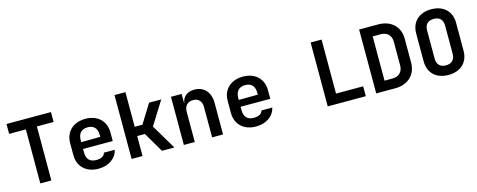

<svg xmlns="http://www.w3.org/2000/svg" viewBox="-33 -1425 5266 2119"><g transform="rotate(-15 2600.0 -365.0)"><path d="M363 0V-617H554V-730H46V-617H237V0Z M1130 -344C1130 -474 1040 -560 901 -560C761 -560 670 -474 670 -344V-206C670 -76 761 10 901 10C1018 10 1107 -52 1126 -146H1003C993 -109 958 -89 902 -89C829 -89 791 -129 791 -206V-245H1130ZM791 -344C791 -420 828 -463 901 -463C973 -463 1009 -421 1009 -345V-325L791 -323Z M1405 0V-228H1493L1627 0H1769L1600 -284L1766 -550H1627L1493 -334H1405V-730H1280V0Z M2147 -560C2065 -560 2012 -517 2001 -445H1999V-550H1877V0H2002V-344C2002 -413 2040 -452 2102 -452C2163 -452 2200 -414 2200 -348V0H2325V-361C2325 -482 2255 -560 2147 -560Z M2930 -344C2930 -474 2840 -560 2701 -560C2561 -560 2470 -474 2470 -344V-206C2470 -76 2561 10 2701 10C2818 10 2907 -52 2926 -146H2803C2793 -109 2758 -89 2702 -89C2629 -89 2591 -129 2591 -206V-245H2930ZM2591 -344C2591 -420 2628 -463 2701 -463C2773 -463 2809 -421 2809 -345V-325L2591 -323Z M3956 0V-113H3646V-730H3521V0Z M4292 0C4439 0 4535 -91 4535 -229V-502C4535 -640 4439 -730 4292 -730H4075V0ZM4200 -618H4292C4364 -618 4410 -573 4410 -502V-229C4410 -158 4364 -112 4292 -112H4200Z M4900 10C5040 10 5128 -74 5128 -206V-525C5128 -656 5040 -740 4900 -740C4760 -740 4672 -656 4672 -524V-206C4672 -74 4760 10 4900 10ZM4900 -100C4833 -100 4797 -137 4797 -206V-524C4797 -593 4832 -630 4900 -630C4968 -630 5003 -593 5003 -524V-206C5003 -137 4967 -100 4900 -100Z"/></g></svg>

Font: Tekne LDO
Style: Bold
Weight: 700
Monospace: yes
Designer: Alessio Laiso, Mario Rullo, Paolo Rosset
Foundry: Alessio Laiso
Version: Version 1.000;hotconv 1.0.109;makeotfexe 2.5.65596